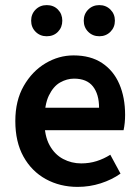

<svg xmlns="http://www.w3.org/2000/svg" viewBox="-20 -720 547 752"><path d="M284 12Q215 12 159.5 -18.5Q104 -49 72 -106.5Q40 -164 40 -246Q40 -326 73 -383.5Q106 -441 158 -472Q210 -503 268 -503Q335 -503 380 -473Q425 -443 447.5 -390.5Q470 -338 470 -270Q470 -254 468.5 -239Q467 -224 464 -210H126V-298H368Q368 -351 344 -381.5Q320 -412 270 -412Q242 -412 215.5 -397Q189 -382 171.5 -346Q154 -310 154 -246Q154 -188 174 -151.5Q194 -115 227 -97.5Q260 -80 298 -80Q330 -80 358.5 -89Q387 -98 412 -114L452 -40Q418 -16 374.5 -2Q331 12 284 12ZM163 -578Q137 -578 119.5 -595.5Q102 -613 102 -639Q102 -665 119.5 -682.5Q137 -700 163 -700Q190 -700 207 -682.5Q224 -665 224 -639Q224 -613 207 -595.5Q190 -578 163 -578ZM369 -578Q343 -578 325.5 -595.5Q308 -613 308 -639Q308 -665 325.5 -682.5Q343 -700 369 -700Q395 -700 412.5 -682.5Q430 -665 430 -639Q430 -613 412.5 -595.5Q395 -578 369 -578Z"/></svg>

Font: Source Sans 3 ExtraLight SemiBold
Style: Regular
Weight: 600
Version: Version 3.052;hotconv 1.1.0;makeotfexe 2.6.0